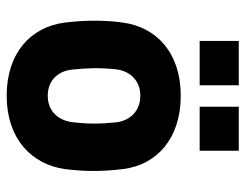

<svg xmlns="http://www.w3.org/2000/svg" viewBox="-102 -638 752 589"><g transform="rotate(90 274.5 -344.0)"><path d="M274 12C406 12 484 -64 499 -165C503 -197 505 -226 505 -254C505 -283 503 -313 499 -346C486 -448 406 -522 274 -522C141 -522 64 -446 50 -346C45 -313 44 -283 44 -254C44 -226 46 -197 50 -165C63 -64 141 12 274 12ZM274 -114C225 -114 198 -148 194 -189C189 -236 188 -273 193 -322C197 -363 225 -398 274 -398C324 -398 352 -363 356 -322C361 -272 361 -236 355 -188C350 -149 324 -114 274 -114ZM308 -580H443V-700H308ZM106 -580H242V-700H106Z"/></g></svg>

Font: Finlandica
Style: Bold
Weight: 700
Designer: Niklas Ekholm, Juho Hiilivirta, Jaakko Suomalainen
Foundry: Helsinki Type Studio
Version: Version 2.000;Glyphs 3.2 (3202)